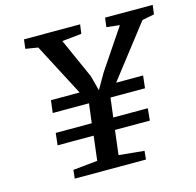

<svg xmlns="http://www.w3.org/2000/svg" viewBox="-108 -858 989 970"><g transform="rotate(-15 386.5 -373.0)"><path d="M152 -414H302L159 -687.5L94 -698L100 -746H393.5L387 -698L285 -687.5L378 -479L399 -400L445.5 -480.5L586.5 -690L518 -698L524 -746H773L767 -698L703.5 -685.5L493 -414H634L626.5 -349H446L433.5 -248H614L608 -185H425.5L410 -57.5L542.5 -44.5L538 0H165.5L170.5 -44.5L298.5 -57.5L314 -185H125.5L132.5 -248H321L333.5 -349H144Z"/></g></svg>

Font: Merriweather SemiBold
Style: Italic
Weight: 600
Italic angle: -7.8°
Version: Version 2.101